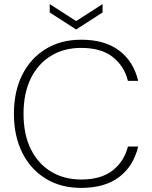

<svg xmlns="http://www.w3.org/2000/svg" viewBox="-20 -906 743 938"><path d="M376 12Q277 12 203 -33.5Q129 -79 88.5 -160.5Q48 -242 48 -350Q48 -459 88.5 -540Q129 -621 203 -666.5Q277 -712 377 -712Q491 -712 561.5 -659.5Q632 -607 655 -511H605Q587 -583 531 -627.5Q475 -672 376 -672Q293 -672 229.5 -633.5Q166 -595 130.5 -523Q95 -451 95 -350Q95 -249 130.5 -177.5Q166 -106 229.5 -67.5Q293 -29 377 -29Q474 -29 530.5 -73.5Q587 -118 605 -190H655Q632 -94 562 -41Q492 12 376 12ZM352 -762 223 -845V-886L352 -803L481 -886V-845Z"/></svg>

Font: DM Sans 24pt ExtraLight
Style: Regular
Weight: 250
Designer: Colophon Foundry, Jonny Pinhorn
Foundry: Colophon Foundry
Version: Version 4.004;gftools[0.9.30]